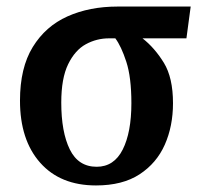

<svg xmlns="http://www.w3.org/2000/svg" viewBox="-20 -556 616 586"><path d="M273 10Q164 10 102.5 -59.5Q41 -129 41 -249Q41 -349 80 -412.5Q119 -476 186 -506Q253 -536 339 -536H562L549 -439H415Q452 -410 480 -364.5Q508 -319 508 -241Q508 -171 483 -114.5Q458 -58 406 -24Q354 10 273 10ZM275 -47Q328 -47 354.5 -99.5Q381 -152 381 -241Q381 -320 365.5 -367.5Q350 -415 332 -439H313Q275 -439 242 -421Q209 -403 188 -360Q167 -317 167 -243Q167 -153 193 -100Q219 -47 275 -47Z"/></svg>

Font: Noto Serif SemiCondensed SemiBold
Style: Regular
Weight: 600
Width: 4
Designer: Monotype Design Team
Foundry: Monotype Imaging Inc.
Version: Version 2.013; ttfautohint (v1.8.4.7-5d5b)